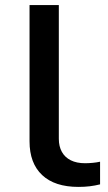

<svg xmlns="http://www.w3.org/2000/svg" viewBox="-20 -725 423 754"><path d="M288 9Q195 9 145.5 -37.5Q96 -84 96 -170V-705H211V-180Q211 -150 223 -128.5Q235 -107 258 -95.5Q281 -84 314 -84Q328 -84 344 -85.5Q360 -87 373 -90V-1Q353 4 332.5 6.5Q312 9 288 9Z"/></svg>

Font: Nunito Sans 10pt Expanded SemiBold
Style: Regular
Weight: 600
Width: 7
Designer: Vernon Adams
Foundry: Vernon Adams
Version: Version 3.101;gftools[0.9.27]